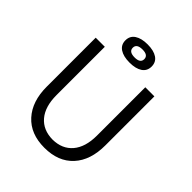

<svg xmlns="http://www.w3.org/2000/svg" viewBox="-247 -1042 1194 1194"><g transform="rotate(45 350.0 -444.5)"><path d="M92 -269V-700H172V-275Q172 -174 219 -118.5Q266 -63 350 -62Q434 -63 481 -118.5Q528 -174 528 -275V-700H608V-269Q608 -138 540 -64Q472 10 350 10Q228 10 160 -65Q92 -140 92 -269ZM234 -819Q234 -858 265 -878.5Q296 -899 350 -899Q404 -899 434.5 -878.5Q465 -858 465 -819Q465 -780 434.5 -759.5Q404 -739 350 -739Q296 -739 265 -759.5Q234 -780 234 -819ZM400 -819Q400 -854 350 -854Q299 -854 299 -819Q299 -784 350 -784Q400 -784 400 -819Z"/></g></svg>

Font: Tilda Sans
Style: Regular
Weight: 400
Designer: ParaType Ltd
Foundry: ParaType Ltd
Version: Version 1.002W